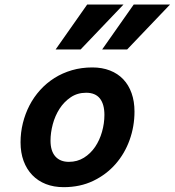

<svg xmlns="http://www.w3.org/2000/svg" viewBox="-20 -793 751 826"><path d="M350.6 -394Q313 -394 284.2 -374.5Q255.4 -355 236.1 -325Q216.8 -294.9 207 -258.3Q197.3 -221.7 197.3 -188Q197.3 -143.6 218 -120.1Q238.8 -96.7 276.4 -96.7Q312.5 -96.7 341.1 -114.5Q369.6 -132.3 389.2 -161.1Q408.7 -189.9 418.9 -226.1Q429.2 -262.2 429.2 -298.8Q429.2 -344.7 409.7 -369.4Q390.1 -394 350.6 -394ZM68.4 -180.7Q68.4 -223.1 78.4 -263.4Q88.4 -303.7 106.9 -339.6Q125.5 -375.5 152.6 -405.5Q179.7 -435.5 214.1 -457.3Q248.5 -479 289.6 -491Q330.6 -502.9 377.4 -502.9Q419.4 -502.9 453.1 -489.7Q486.8 -476.6 510.3 -451.9Q533.7 -427.2 546.1 -392.1Q558.6 -356.9 558.6 -313Q558.6 -249.5 537.6 -190.9Q516.6 -132.3 477.1 -87.2Q437.5 -42 381.1 -14.9Q324.7 12.2 253.9 12.2Q211.4 12.2 177.2 -1.2Q143.1 -14.6 118.9 -39.8Q94.7 -64.9 81.5 -100.6Q68.4 -136.2 68.4 -180.7ZM711.4 -773.4 526.9 -580.1H419.4L555.2 -773.4ZM511.2 -773.4 326.7 -580.1H219.2L355 -773.4Z"/></svg>

Font: Andika New Basic
Style: Bold Italic
Weight: 700
Italic angle: -14°
Designer: Victor Gaultney, Annie Olsen, Pablo Ugerman
Foundry: SIL International
Version: Version 5.500